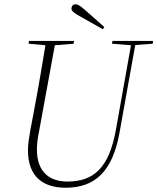

<svg xmlns="http://www.w3.org/2000/svg" viewBox="-20 -866 738 900"><path d="M288 14C427 14 508 -65 540 -243L614 -655L696 -661L698 -674H507L505 -661L594 -654L523 -256C491 -80 420 -15 296 -15C213 -15 153 -59 153 -165C153 -191 157 -222 164 -255L237 -654L325 -661L327 -674H116L114 -661L193 -654C177 -560 165 -481 137 -334L122 -255C116 -220 111 -188 111 -162C111 -34 186 14 288 14ZM469 -739C439 -766 410 -792 380 -818C355 -840 345 -846 333 -846C322 -846 315 -837 315 -826C315 -815 325 -806 354 -790C390 -770 426 -749 462 -729Z"/></svg>

Font: Source Serif 4 Display Light
Style: Italic
Weight: 300
Italic angle: -12°
Designer: Frank Grießhammer
Foundry: Adobe Systems Incorporated
Version: Version 4.004;hotconv 1.0.117;makeotfexe 2.5.65602